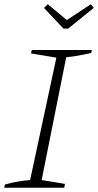

<svg xmlns="http://www.w3.org/2000/svg" viewBox="-23 -879 459 899"><path d="M-3 0 0 -15Q32 -24 61.5 -29Q91 -34 118 -36L241 -609L122 -629L126 -645H407L404 -631Q364 -622 337 -617.5Q310 -613 287 -611L172 -36L281 -18L278 0ZM274 -745 183 -842 201 -859 290 -785 402 -859 416 -842 296 -745Z"/></svg>

Font: Piazzolla ExtraLight
Style: Italic
Weight: 200
Italic angle: -11.3°
Designer: Juan Pablo del Peral
Foundry: Huerta Tipografica
Version: Version 1.330